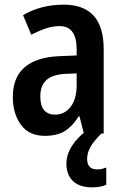

<svg xmlns="http://www.w3.org/2000/svg" viewBox="-20 -573 528 824"><path d="M253 -553Q425 -553 425 -363V0H340L321 -74H318Q291 -31 258 -10.5Q225 10 172 10Q104 10 69.5 -38Q35 -86 35 -157Q35 -241 86 -284.5Q137 -328 235 -332L309 -335V-361Q309 -461 236 -461Q207 -461 177 -451Q147 -441 114 -424L79 -508Q116 -530 160 -541.5Q204 -553 253 -553ZM261 -256Q204 -253 178.5 -229Q153 -205 153 -160Q153 -119 169.5 -100Q186 -81 216 -81Q257 -81 283 -114.5Q309 -148 309 -208V-258ZM354 109Q354 154 397 154Q410 154 419.5 151.5Q429 149 436 146V220Q425 225 410 228Q395 231 375 231Q321 231 293 204Q265 177 265 129Q265 91 289 53Q313 15 355 -15L415 0Q382 33 368 58Q354 83 354 109Z"/></svg>

Font: Noto Sans Condensed SemiBold
Style: Regular
Weight: 600
Width: 3
Designer: Monotype Design Team
Foundry: Monotype Imaging Inc.
Version: Version 2.013; ttfautohint (v1.8.4.7-5d5b)